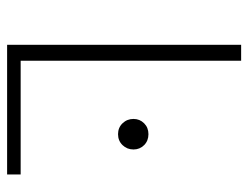

<svg xmlns="http://www.w3.org/2000/svg" viewBox="-99 -599 698 540"><g transform="rotate(90 250.0 -329.0)"><path d="M470.7 -38.1V0H106V-658.2H150.9V-38.1ZM314.5 -355.5Q314.5 -373 326.7 -385.3Q338.9 -397.5 357.4 -397.5Q376 -397.5 388.2 -385.3Q400.4 -373 400.4 -355.5Q400.4 -337.4 388.2 -324.7Q376 -312 357.4 -312Q338.9 -312 326.7 -324.7Q314.5 -337.4 314.5 -355.5Z"/></g></svg>

Font: Estedad-FD ExtraLight
Style: Regular
Weight: 200
Designer: Amin Abedi
Version: Version 7.3